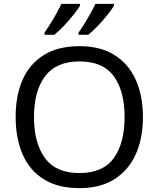

<svg xmlns="http://www.w3.org/2000/svg" viewBox="-20 -964 821 994"><path d="M720 -358Q720 -247 682.5 -164.5Q645 -82 572 -36Q499 10 391 10Q280 10 206.5 -36Q133 -82 97 -165Q61 -248 61 -359Q61 -469 97 -551Q133 -633 206.5 -679Q280 -725 392 -725Q499 -725 572 -679.5Q645 -634 682.5 -551.5Q720 -469 720 -358ZM156 -358Q156 -223 213 -145.5Q270 -68 391 -68Q513 -68 569 -145.5Q625 -223 625 -358Q625 -493 569 -569.5Q513 -646 392 -646Q271 -646 213.5 -569.5Q156 -493 156 -358ZM570 -934Q560 -917 537 -888Q514 -859 487 -830.5Q460 -802 437 -784H387V-796Q401 -815 417 -841Q433 -867 448.5 -894.5Q464 -922 474 -944H570ZM394 -934Q384 -917 361 -888Q338 -859 311 -830.5Q284 -802 261 -784H211V-796Q232 -825 257 -867.5Q282 -910 298 -944H394Z"/></svg>

Font: Noto Sans Nushu
Style: Regular
Weight: 400
Designer: Lisa Huang
Foundry: Lisa Huang
Version: Version 1.003; ttfautohint (v1.8.4.7-5d5b)